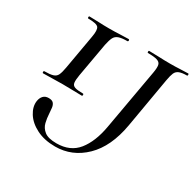

<svg xmlns="http://www.w3.org/2000/svg" viewBox="-142 -777 955 943"><g transform="rotate(30 335.5 -306.0)"><path d="M280 13Q219 13 174.5 -9.5Q130 -32 108 -67Q86 -102 91 -136Q94 -155 105 -166.5Q116 -178 135 -178Q154 -178 162 -169Q170 -160 172 -145Q174 -130 175 -111Q176 -88 182 -63Q188 -38 209.5 -21Q231 -4 278 -4Q356 -4 398 -56.5Q440 -109 456 -200L517 -544Q522 -573 519 -587.5Q516 -602 499 -607.5Q482 -613 446 -613Q443 -613 443 -619Q443 -625 446 -625Q473 -625 503 -623.5Q533 -622 566 -622Q596 -622 622 -623.5Q648 -625 667 -625Q671 -625 671 -619Q671 -613 667 -613Q640 -613 624.5 -607Q609 -601 602.5 -586Q596 -571 591 -542L542 -258Q519 -126 447.5 -56.5Q376 13 280 13ZM50 -269Q46 -269 46 -275Q46 -281 50 -281Q81 -281 98 -286Q115 -291 122 -306Q129 -321 134 -350L168 -544Q176 -587 165.5 -600Q155 -613 108 -613Q104 -613 104 -619Q104 -625 108 -625Q132 -625 160 -623.5Q188 -622 219 -622Q252 -622 280 -623.5Q308 -625 329 -625Q334 -625 334 -619Q334 -613 329 -613Q298 -613 281 -607Q264 -601 256.5 -586Q249 -571 243 -542L209 -350Q204 -321 206 -306Q208 -291 223 -286Q238 -281 269 -281Q273 -281 273 -275Q273 -269 269 -269Q247 -269 219.5 -270Q192 -271 159 -271Q129 -271 100.5 -270Q72 -269 50 -269Z"/></g></svg>

Font: Cormorant Garamond Light Medium
Style: Italic
Weight: 500
Italic angle: -10°
Version: Version 4.001